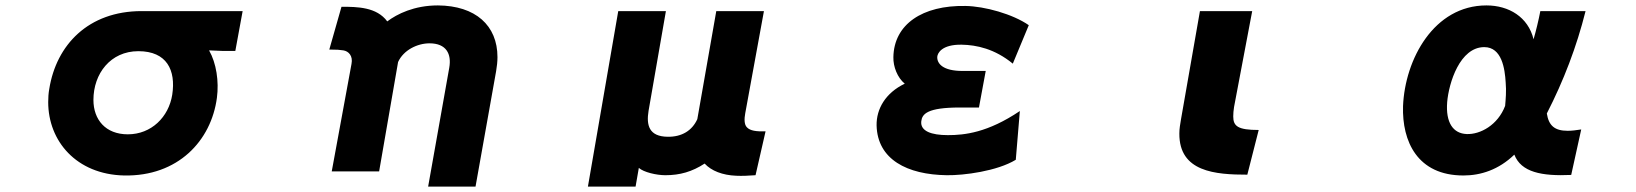

<svg xmlns="http://www.w3.org/2000/svg" viewBox="-20 -569 6040 709"><path d="M752 -383 800 -381H849L876 -528H503C306 -528 188 -403 162 -241C159 -225 158 -208 158 -192C158 -48 262 75 438 79C637 83 760 -49 781 -208C789 -268 779 -336 752 -383ZM616 -219C603 -137 539 -73 452 -73C370 -73 325 -127 325 -200C325 -297 388 -380 491 -380C596 -380 630 -310 616 -219Z M1639 -319 1561 120H1736L1812 -306C1815 -324 1817 -341 1817 -358C1817 -475 1736 -548 1597 -549C1509 -549 1446 -517 1410 -490C1371 -543 1300 -544 1241 -544L1196 -386C1226 -386 1234 -385 1248 -383C1267 -380 1284 -363 1278 -333L1205 64H1380L1450 -340C1470 -384 1521 -409 1566 -409C1628 -409 1648 -370 1639 -319Z M2770 78 2807 -84C2773 -83 2750 -86 2738 -99C2728 -109 2728 -130 2732 -151L2801 -528H2625L2555 -129C2536 -87 2498 -63 2445 -64C2377 -65 2366 -106 2375 -160L2439 -528H2263L2151 120H2327L2339 51C2357 67 2404 78 2437 78C2491 78 2536 65 2582 35C2607 62 2648 78 2699 80C2720 81 2743 80 2770 78Z M3720 -334 3779 -476C3720 -517 3616 -546 3545 -547C3386 -550 3281 -479 3279 -358C3278 -323 3294 -282 3321 -260C3250 -226 3216 -167 3217 -106C3220 20 3330 76 3476 78C3539 79 3662 63 3731 21L3746 -159C3627 -79 3542 -70 3480 -70C3419 -70 3378 -85 3382 -121C3385 -148 3404 -172 3524 -172H3595L3620 -307H3534C3462 -307 3440 -334 3441 -359C3442 -373 3458 -405 3531 -404C3586 -403 3653 -389 3720 -334Z M4586 76 4628 -89C4551 -89 4534 -103 4534 -139C4534 -149 4535 -162 4537 -174L4604 -528H4411L4341 -128C4338 -110 4335 -94 4335 -76C4334 66 4468 76 4586 76Z M5835 -528H5668C5662 -496 5651 -451 5643 -424C5623 -506 5552 -549 5469 -549C5275 -549 5168 -350 5161 -177C5157 -47 5214 79 5384 79C5448 79 5514 58 5572 2C5597 67 5673 82 5782 77L5819 -91C5800 -88 5784 -86 5769 -86C5721 -86 5699 -105 5692 -150C5754 -271 5802 -396 5835 -528ZM5538 -178C5511 -107 5446 -72 5396 -74C5346 -76 5318 -116 5324 -192C5330 -263 5371 -395 5461 -395C5526 -395 5537 -315 5540 -265C5543 -233 5540 -201 5538 -178Z"/></svg>

Font: LINE Seed JP_OTF ExtraBold
Style: Regular
Weight: 800
Designer: LY Corporation & Fontrix & Fontworks
Version: Version 1.013